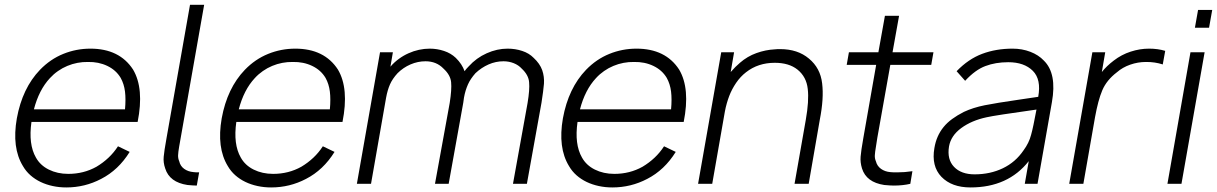

<svg xmlns="http://www.w3.org/2000/svg" viewBox="-20 -786 5204 821"><path d="M133.5 -112.5Q152 -79 188.8 -60.8Q225.5 -42.5 272 -42.5Q338 -42.5 392.5 -73Q421 -90 444 -111.8Q467 -133.5 484.5 -160.5L534.5 -136.5Q486.5 -59 412.5 -21Q343 15.5 263.5 15.5Q233.5 15.5 205.5 9.5Q177.5 3.5 153.5 -8Q129.5 -19.5 110.2 -36.5Q91 -53.5 78 -76Q30 -154.5 52 -280Q75.5 -409 151 -487.5Q195 -533 250.5 -555.5Q306 -578 366.5 -578Q491 -578 549 -488.5Q597 -407.5 568.5 -264.5H114.5Q101 -169 133.5 -112.5ZM125 -318.5H514.5Q518.5 -362 514.5 -394.5Q510.5 -427 496 -453Q476 -486.5 438.8 -504.2Q401.5 -522 356 -521Q333.5 -521.5 311.2 -517.2Q289 -513 268 -504.2Q247 -495.5 228 -482.2Q209 -469 193.5 -452Q146.5 -401.5 125 -318.5Z M821.5 7.5Q813.5 7.5 803.8 6.8Q794 6 781.5 5Q705 -6.5 686.5 -65.5Q677.5 -91 680 -116Q682 -139.5 692 -195L792.5 -765.5H853L746 -158.5Q742 -135.5 741.5 -122Q741 -108.5 746.5 -96Q751 -76 767.5 -64Q784 -52 808 -50Q812 -49.5 817.8 -49.2Q823.5 -49 831.5 -49Z M1009.5 -112.5Q1028 -79 1064.8 -60.8Q1101.5 -42.5 1148 -42.5Q1214 -42.5 1268.5 -73Q1297 -90 1320 -111.8Q1343 -133.5 1360.5 -160.5L1410.5 -136.5Q1362.5 -59 1288.5 -21Q1219 15.5 1139.5 15.5Q1109.5 15.5 1081.5 9.5Q1053.5 3.5 1029.5 -8Q1005.5 -19.5 986.2 -36.5Q967 -53.5 954 -76Q906 -154.5 928 -280Q951.5 -409 1027 -487.5Q1071 -533 1126.5 -555.5Q1182 -578 1242.5 -578Q1367 -578 1425 -488.5Q1473 -407.5 1444.5 -264.5H990.5Q977 -169 1009.5 -112.5ZM1001 -318.5H1390.5Q1394.5 -362 1390.5 -394.5Q1386.5 -427 1372 -453Q1352 -486.5 1314.8 -504.2Q1277.5 -522 1232 -521Q1209.5 -521.5 1187.2 -517.2Q1165 -513 1144 -504.2Q1123 -495.5 1104 -482.2Q1085 -469 1069.5 -452Q1022.5 -401.5 1001 -318.5Z M2295.5 -347 2233 0H2173.5L2236 -346Q2245.5 -403 2242.5 -434.5Q2240 -465.5 2211 -492.5Q2197.5 -507.5 2176.8 -515.8Q2156 -524 2133 -524Q2100 -524 2069.2 -510.5Q2038.5 -497 2013 -473Q2002.5 -461 1994.5 -449.2Q1986.5 -437.5 1981 -425Q1975.5 -412.5 1971.2 -398.8Q1967 -385 1964 -368.5L1961 -347L1898.5 0H1840L1903 -346Q1912 -403.5 1909 -434.5Q1906 -465.5 1876.5 -492.5Q1846.5 -524 1799.5 -524Q1766.5 -524 1735.2 -510.5Q1704 -497 1680 -473Q1658 -449 1647.5 -425Q1637 -401 1631 -368.5L1566.5 0H1506L1605 -562.5H1660L1649.5 -501L1650.5 -502Q1666 -520 1685.5 -534.2Q1705 -548.5 1726.8 -558.2Q1748.5 -568 1771.5 -573Q1794.5 -578 1817.5 -578Q1849 -578 1878.5 -568.2Q1908 -558.5 1929 -538.5Q1956 -512 1966.5 -481.5Q1972.5 -490.5 1984 -502Q2017 -538.5 2061.2 -558.2Q2105.5 -578 2150.5 -578Q2183.5 -578 2213 -568.2Q2242.5 -558.5 2262 -538.5Q2288.5 -514 2298.5 -486Q2308 -458.5 2306 -428Q2303.5 -398 2295.5 -347Z M2468.5 -112.5Q2487 -79 2523.8 -60.8Q2560.5 -42.5 2607 -42.5Q2673 -42.5 2727.5 -73Q2756 -90 2779 -111.8Q2802 -133.5 2819.5 -160.5L2869.5 -136.5Q2821.5 -59 2747.5 -21Q2678 15.5 2598.5 15.5Q2568.5 15.5 2540.5 9.5Q2512.5 3.5 2488.5 -8Q2464.5 -19.5 2445.2 -36.5Q2426 -53.5 2413 -76Q2365 -154.5 2387 -280Q2410.5 -409 2486 -487.5Q2530 -533 2585.5 -555.5Q2641 -578 2701.5 -578Q2826 -578 2884 -488.5Q2932 -407.5 2903.5 -264.5H2449.5Q2436 -169 2468.5 -112.5ZM2460 -318.5H2849.5Q2853.5 -362 2849.5 -394.5Q2845.5 -427 2831 -453Q2811 -486.5 2773.8 -504.2Q2736.5 -522 2691 -521Q2668.5 -521.5 2646.2 -517.2Q2624 -513 2603 -504.2Q2582 -495.5 2563 -482.2Q2544 -469 2528.5 -452Q2481.5 -401.5 2460 -318.5Z M3485.5 -274 3438 0H3377.5L3425.5 -273Q3440 -355 3434 -405.5Q3428.5 -457.5 3390 -488.5Q3353.5 -517.5 3293 -517.5Q3221.5 -517.5 3170 -477Q3146 -458.5 3127.8 -431.8Q3109.5 -405 3098 -375Q3092.5 -360.5 3087.8 -344Q3083 -327.5 3079.5 -308.5L3025.5 0H2965L3064 -562.5H3119L3104.5 -478Q3125.5 -502 3144 -517.5Q3175.5 -545 3214.5 -559Q3253.5 -573 3293 -575Q3297 -575.5 3303 -575.8Q3309 -576 3316 -576Q3391 -576 3439 -535.5Q3488 -495 3495.5 -429.5Q3503.5 -365.5 3485.5 -274Z M3731.5 -197 3725.5 -158.5Q3721.5 -135.5 3720.8 -122Q3720 -108.5 3725.5 -96Q3730.5 -76 3747.2 -64Q3764 -52 3787 -50Q3792 -49.5 3799.5 -49.2Q3807 -49 3817 -49Q3832.5 -49 3848.5 -50.2Q3864.5 -51.5 3881.5 -54L3872.5 0Q3841 7.5 3801.5 7.5Q3793.5 7.5 3783.5 6.8Q3773.5 6 3761 5Q3684.5 -6.5 3666 -65.5Q3658 -91.5 3660 -116Q3661 -128.5 3663.8 -148Q3666.5 -167.5 3671.5 -195L3726.5 -508.5H3600.5L3610 -562.5H3736L3764 -718.5H3824.5L3796.5 -562.5H3971.5L3962 -508.5H3787Z M4362 0 4379 -97Q4290.5 15.5 4130 15.5Q4049.5 15.5 4005.5 -30Q3962 -75.5 3975.5 -153Q3980 -180 3989.8 -202Q3999.5 -224 4014.8 -242.8Q4030 -261.5 4051.5 -277.2Q4073 -293 4101.5 -307.5Q4141 -326 4191 -336Q4216 -341 4251.8 -346.8Q4287.5 -352.5 4335 -359.5L4419.5 -372Q4433 -446.5 4396.5 -483Q4359.5 -520 4291.5 -520Q4237 -520 4193.5 -503.5Q4150.5 -487.5 4107 -440.5L4070.5 -481.5Q4120.5 -533.5 4179.8 -555.8Q4239 -578 4310 -578Q4350.5 -578 4385.8 -564.5Q4421 -551 4443.5 -527Q4500 -472 4478 -349L4416.5 0ZM4412 -317.5Q4233 -292.5 4198.5 -284.5Q4135 -271 4090.5 -238.5Q4046 -206 4038 -159.5Q4029 -104.5 4059.5 -72.5Q4090 -40.5 4147.5 -40.5Q4214 -40.5 4268.2 -66.5Q4322.5 -92.5 4357 -143.5Q4380 -174.5 4389 -209.5Q4394 -227 4399.5 -253.8Q4405 -280.5 4412 -317.5Z M4962.5 -568.5 4952 -510.5Q4918 -521.5 4880 -521Q4845.5 -521 4812.8 -509.5Q4780 -498 4756 -477Q4712 -443.5 4693.5 -400Q4684 -377.5 4676.5 -349.2Q4669 -321 4662.5 -285.5L4612.5 0H4552L4651 -562.5H4706L4691.5 -478Q4711.5 -503.5 4742.5 -527Q4775.5 -552.5 4814.8 -565.2Q4854 -578 4893.5 -578Q4931 -578 4962.5 -568.5Z M5163.5 -743.5 5150 -667.5H5089.5L5103 -743.5ZM5131 -562.5 5032 0H4972L5070.5 -562.5Z"/></svg>

Font: Russisch Sans Light
Style: Italic
Weight: 300
Italic angle: -10°
Designer: Michael Sharanda (font) & Cristiano Sobral (main changes)
Foundry: Michael Sharanda
Version: Version 2.00;September 8, 2020;FontCreator 13.0.0.2681 64-bi